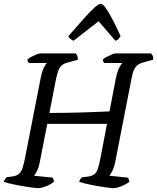

<svg xmlns="http://www.w3.org/2000/svg" viewBox="-29 -983 820 1003"><path d="M167 0Q160 0 143 -2.5Q126 -5 103 -8.5Q80 -12 57 -16.5Q34 -21 16.5 -25.5Q-1 -30 -9 -33Q-7 -40 -2.5 -47Q2 -54 5 -57L34 -61Q56 -64 68.5 -73.5Q81 -83 88 -103Q95 -123 102 -159L183 -573Q190 -609 200 -629.5Q210 -650 217 -654H122Q120 -657 117.5 -661Q115 -665 114 -672Q121 -679 134.5 -686Q148 -693 161.5 -698.5Q175 -704 180 -704H366Q370 -701 374 -692.5Q378 -684 378 -671L331 -658Q308 -653 295.5 -643Q283 -633 276.5 -616Q270 -599 264 -572L229 -393Q265 -393 309 -393.5Q353 -394 398 -395.5Q443 -397 481 -398.5Q519 -400 543 -401L576 -573Q584 -610 594 -629.5Q604 -649 610 -654H515Q513 -656 510.5 -661Q508 -666 508 -672Q515 -679 528.5 -686Q542 -693 555 -698.5Q568 -704 574 -704H760Q762 -701 767 -694.5Q772 -688 771 -671L724 -658Q703 -653 690.5 -643.5Q678 -634 670.5 -617.5Q663 -601 658 -572L572 -132Q567 -108 557.5 -89.5Q548 -71 542 -65L639 -55Q641 -53 643.5 -46.5Q646 -40 646 -33Q630 -20 604.5 -10Q579 0 561 0Q554 0 536.5 -2.5Q519 -5 496 -8.5Q473 -12 450.5 -16.5Q428 -21 410.5 -25.5Q393 -30 385 -33Q386 -41 390.5 -47Q395 -53 399 -57L428 -60Q449 -63 461.5 -71Q474 -79 481.5 -99.5Q489 -120 496 -159L530 -336H218L178 -132Q173 -107 164 -89.5Q155 -72 149 -65L246 -55Q248 -51 250.5 -45Q253 -39 252 -33Q237 -20 211.5 -10Q186 0 167 0ZM355 -770Q345 -775 337.5 -781Q330 -787 328 -794Q373 -845 406.5 -883Q440 -921 463 -942Q486 -963 497 -963Q508 -963 523 -942Q538 -921 558 -883Q578 -845 601 -794Q597 -788 591 -780.5Q585 -773 574 -770L486 -872Z"/></svg>

Font: Texturina 12pt
Style: Italic
Weight: 400
Italic angle: -11°
Designer: Guillermo Torres Carreño
Foundry: Omnibus-Type
Version: Version 1.002